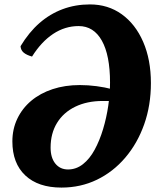

<svg xmlns="http://www.w3.org/2000/svg" viewBox="-20 -824 751 869"><path d="M387 -804Q469 -804 531 -759.5Q593 -715 628 -634.5Q663 -554 663 -448Q663 -347 632.5 -261Q602 -175 547 -110.5Q492 -46 418.5 -10.5Q345 25 258 25Q153 25 94.5 -30Q36 -85 36 -184Q36 -240 58.5 -287Q81 -334 121.5 -368Q162 -402 218 -420.5Q274 -439 341 -439Q379 -439 417 -434Q455 -429 489 -420L487 -367H445Q374 -367 320.5 -341Q267 -315 238 -267.5Q209 -220 209 -156Q209 -110 230.5 -83.5Q252 -57 288 -57Q325 -57 355.5 -81Q386 -105 408.5 -146.5Q431 -188 446.5 -239.5Q462 -291 470 -345.5Q478 -400 478 -450Q478 -574 441 -640Q404 -706 336 -706Q274 -706 220.5 -670.5Q167 -635 125 -568Q100 -575 87 -586Q74 -597 73 -615Q111 -678 158.5 -719.5Q206 -761 263.5 -782.5Q321 -804 387 -804Z"/></svg>

Font: Merienda ExtraBold
Style: Regular
Weight: 800
Designer: Eduardo Rodriguez Tunni
Foundry: Eduardo Rodriguez Tunni
Version: Version 2.001